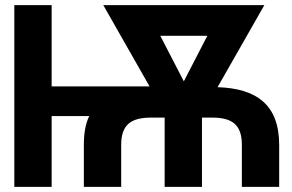

<svg xmlns="http://www.w3.org/2000/svg" viewBox="-20 -731 1143 751"><path d="M36 0H182V-277H329C314 -246 308 -209 308 -164V0H454V-164C454 -243 492 -271 571 -271H624V0H770V-271H809C888 -271 926 -244 926 -164V0H1072V-164C1072 -322 983 -385 831 -390L1014 -711H384L565 -393H182V-711H36ZM607 -591H791L699 -413Z"/></svg>

Font: Asimov Pro
Style: Bd
Weight: 700
Designer: Google
Version: Version 2.000980; 2014